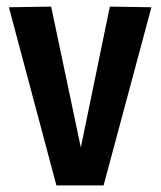

<svg xmlns="http://www.w3.org/2000/svg" viewBox="-20 -562 487 582"><path d="M151 0 7 -540 135 -542 225 -115 313 -542 439 -540 294 0Z"/></svg>

Font: Georama Semi Condensed SemiBold
Style: Regular
Weight: 600
Width: 4
Designer: Jean-Baptiste Levee
Foundry: Production Type
Version: Version 1.000